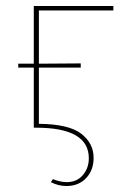

<svg xmlns="http://www.w3.org/2000/svg" viewBox="-20 -427 423 642"><path d="M110 -392V-214L250 -215V-201H110V-13Q210 -12 251.5 20Q293 52 293 101Q293 142 268 168.5Q243 195 202 195Q175 195 150 182L157 172Q182 182 203 182Q237 182 257 158.5Q277 135 277 102Q277 0 101 0H93V-201H41V-214H93V-407H359V-392Z"/></svg>

Font: Ysabeau Thin
Style: Regular
Weight: 200
Designer: Christian Thalmann (Catharsis Fonts)
Version: Version 0.003